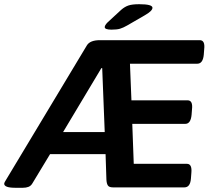

<svg xmlns="http://www.w3.org/2000/svg" viewBox="-38 -891 1001 913"><path d="M37 2Q8 2 -5 -3Q-18 -8 -18 -17Q-18 -23 -8 -38L375 -675Q390 -700 437 -700H912Q938 -700 933 -657L931 -631Q927 -588 900 -588H580L587 -414H854Q880 -414 875 -371L873 -345Q869 -302 843 -302H591L598 -112H851Q876 -112 872 -69L870 -43Q867 0 839 0H499Q481 0 475 -9Q469 -18 468 -37L464 -158H200L116 -19Q109 -7 97.5 -2.5Q86 2 70 2ZM444 -567 262 -263H460L448 -567ZM493 -750Q460 -750 460 -762Q460 -771 474 -785L538 -844Q555 -859 573 -865Q591 -871 624 -871Q687 -871 687 -854Q687 -839 650 -818L567 -770Q548 -759 533 -754.5Q518 -750 493 -750Z"/></svg>

Font: Asap Semi Expanded Semi Expanded SemiBold
Style: Italic
Weight: 600
Width: 6
Italic angle: -6°
Designer: Pablo Cosgaya
Foundry: Omnibus-Type
Version: Version 3.001; ttfautohint (v1.8.4.7-5d5b)